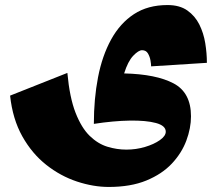

<svg xmlns="http://www.w3.org/2000/svg" viewBox="-20 -431 880 761"><path d="M352 60Q352 -39 368.5 -124.5Q385 -210 420.5 -274.5Q456 -339 511 -375Q566 -411 644 -411Q692 -411 722.5 -389.5Q753 -368 770 -334Q787 -300 793.5 -260Q800 -220 800 -182L579 -168Q579 -176 576.5 -191Q574 -206 566.5 -219Q559 -232 543 -232Q529 -232 508 -210Q487 -188 472 -140Q599 -137 668 -100.5Q737 -64 737 30Q737 77 718.5 126.5Q700 176 661 217.5Q622 259 560 284.5Q498 310 411 310Q350 310 285 288.5Q220 267 163.5 222.5Q107 178 68.5 109.5Q30 41 20 -52L247 -142Q256 -44 279.5 16Q303 76 335.5 107.5Q368 139 405.5 150.5Q443 162 481 162Q519 162 554.5 151.5Q590 141 613.5 124.5Q637 108 637 91Q637 67 598 56.5Q559 46 494.5 47Q430 48 352 60Z"/></svg>

Font: Marhey ExtraBold
Style: Regular
Weight: 800
Designer: Nur Syamsi & Bustanul Arifin
Foundry: Namelatype
Version: Version 1.000; ttfautohint (v1.8.4.7-5d5b)